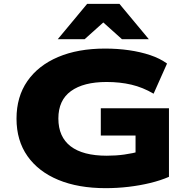

<svg xmlns="http://www.w3.org/2000/svg" viewBox="-20 -969 986 1000"><path d="M530 11Q388 11 284 -32Q180 -75 123 -156Q66 -237 66 -351Q66 -465 122.5 -546.5Q179 -628 282.5 -672Q386 -716 527 -716Q592 -716 651.5 -707.5Q711 -699 762 -682Q813 -665 850 -638L780 -481Q724 -514 664.5 -528Q605 -542 535 -542Q415 -542 349.5 -494.5Q284 -447 284 -352Q284 -256 348 -207Q412 -158 536 -158Q584 -158 627 -164Q670 -170 715 -182L686 -141V-263H505V-405H860V-48Q816 -29 762.5 -16Q709 -3 650 4Q591 11 530 11ZM281 -765 434 -949H602L755 -765H615L518 -852L421 -765Z"/></svg>

Font: Nunito Sans 10pt Expanded Black
Style: Regular
Weight: 900
Width: 7
Designer: Vernon Adams
Foundry: Vernon Adams
Version: Version 3.101;gftools[0.9.27]